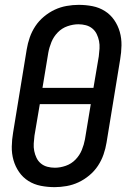

<svg xmlns="http://www.w3.org/2000/svg" viewBox="-20 -763 540 791"><path d="M205 8Q176 8 148 2.5Q120 -3 97 -17.5Q74 -32 58.5 -54.5Q43 -77 35.5 -103.5Q28 -130 28.5 -159Q29 -188 34 -217L90 -559Q94 -584 102.5 -608.5Q111 -633 125.5 -655Q140 -677 161 -694.5Q182 -712 205.5 -723Q229 -734 254.5 -738.5Q280 -743 304 -743Q334 -743 361.5 -737.5Q389 -732 412 -717.5Q435 -703 450.5 -680.5Q466 -658 473.5 -631.5Q481 -605 480.5 -576Q480 -547 475 -518L419 -176Q415 -151 406.5 -126.5Q398 -102 383.5 -80Q369 -58 348 -40.5Q327 -23 303.5 -12Q280 -1 254.5 3.5Q229 8 205 8ZM155 -401H365L387 -531Q389 -547 390 -563Q391 -579 388 -594Q385 -609 378.5 -622.5Q372 -636 360.5 -645.5Q349 -655 334 -659Q319 -663 303 -663Q281 -663 258 -655Q235 -647 218 -629.5Q201 -612 192 -590Q183 -568 179 -546ZM206 -72Q228 -72 251 -80Q274 -88 291 -105.5Q308 -123 317 -145Q326 -167 330 -189L354 -334H144L122 -204Q120 -188 119 -172Q118 -156 121 -141Q124 -126 130.5 -112.5Q137 -99 148.5 -89.5Q160 -80 175 -76Q190 -72 206 -72Z"/></svg>

Font: Iosevka SS04 Medium
Style: Italic
Weight: 500
Italic angle: -9°
Monospace: yes
Designer: Belleve Invis
Foundry: Belleve Invis
Version: Version 19.0.0; ttfautohint (v1.8.4)